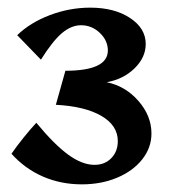

<svg xmlns="http://www.w3.org/2000/svg" viewBox="-20 -859 446 502"><path d="M10 -457Q23 -476 41.5 -499Q60 -522 75 -538Q122 -481 158.5 -454.5Q195 -428 227 -428Q254 -428 271 -445.5Q288 -463 288 -490Q288 -531 245 -556Q202 -581 126 -585L151 -674Q262 -674 262 -727Q262 -753 241 -773Q220 -793 192 -793Q166 -793 141.5 -772Q117 -751 87 -703L25 -767Q59 -800 110.5 -819.5Q162 -839 216 -839Q279 -839 320 -812Q361 -785 361 -744Q361 -709 332 -680.5Q303 -652 259 -644Q308 -634 342 -595Q376 -556 376 -510Q376 -473 352 -442.5Q328 -412 286.5 -394.5Q245 -377 194 -377Q139 -377 92 -397.5Q45 -418 10 -457Z"/></svg>

Font: Otomanopee
Style: Regular
Weight: 400
Designer: Das Ende der Wildnis
Foundry: Gutenberg Labo
Version: Version 3.000